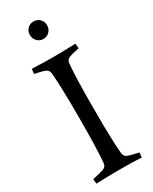

<svg xmlns="http://www.w3.org/2000/svg" viewBox="-230 -951 802 1007"><g transform="rotate(-30 171.0 -448.0)"><path d="M216 -342Q216 -234 218 -175Q220 -116 222 -92.5Q224 -69 224 -69Q226 -50 245 -42.5Q264 -35 309 -26L306 3Q275 1 243 0.5Q211 0 173 0Q95 0 32 3L29 -26Q74 -35 95 -42.5Q116 -50 118 -69Q118 -69 120 -92.5Q122 -116 124 -175.5Q126 -235 126 -342Q126 -450 124 -509.5Q122 -569 120 -592.5Q118 -616 118 -616Q116 -635 98.5 -642.5Q81 -650 36 -659L39 -688Q71 -687 103.5 -686Q136 -685 173 -685Q211 -685 241.5 -686Q272 -687 303 -688L306 -659Q261 -650 243.5 -642.5Q226 -635 224 -616Q224 -616 222 -592.5Q220 -569 218 -509.5Q216 -450 216 -342ZM171 -793Q149 -793 134 -808.5Q119 -824 119 -847Q119 -869 134 -884Q149 -899 171 -899Q193 -899 208 -884Q223 -869 223 -847Q223 -824 208 -808.5Q193 -793 171 -793Z"/></g></svg>

Font: Average
Style: Regular
Weight: 400
Designer: Eduardo Tunni
Foundry: Eduardo Rodriguez Tunni
Version: Version 1.003; ttfautohint (v1.8.4.7-5d5b)